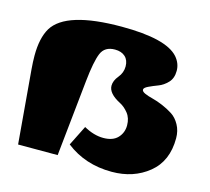

<svg xmlns="http://www.w3.org/2000/svg" viewBox="-97 -763 968 886"><g transform="rotate(15 387.5 -319.5)"><path d="M336 -158Q384 -131 429.5 -131Q475 -131 498 -155.5Q521 -180 521 -215Q521 -250 502.5 -273Q484 -296 462 -307Q404 -337 404 -374Q404 -398 424 -422Q444 -446 444 -476Q444 -506 426 -522.5Q408 -539 377 -539Q328 -539 311.5 -499.5Q295 -460 285 -364L247 0H58L28 -351Q25 -386 25 -416Q25 -500 54 -549Q115 -649 380 -649Q593 -649 652 -582Q677 -553 677 -517.5Q677 -482 657 -461Q637 -440 613 -431Q589 -422 569 -412.5Q549 -403 549 -394Q549 -385 564.5 -378Q580 -371 602.5 -365.5Q625 -360 652 -348.5Q679 -337 701.5 -322.5Q724 -308 739.5 -280Q755 -252 755 -216Q755 -107 683 -48.5Q611 10 507 10Q380 10 288 -62Z"/></g></svg>

Font: Wendy One
Style: Regular
Weight: 400
Designer: Alejandro Inler
Foundry: Alejandro Inler
Version: 1.001